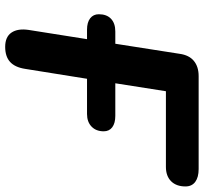

<svg xmlns="http://www.w3.org/2000/svg" viewBox="-42 -702 753 708"><g transform="rotate(90 334.0 -348.5)"><path d="M90.8 -77.8 124.9 -293.4H89.9Q63 -293.4 48 -305Q33 -316.7 33 -336.9Q33 -366 49.7 -381.8Q66.4 -397.7 96.7 -397.7H141.8L178.9 -634.8Q183.7 -669.7 205 -687.3Q226.3 -705 261.3 -705H603.8Q634.3 -705 651.1 -692.5Q668 -679.9 668 -656.5Q668 -622.6 648.8 -603.4Q629.7 -584.3 595.8 -584.3H316.9L287.6 -397.7H407.6Q434.7 -397.7 449.7 -386.5Q464.7 -375.2 464.7 -355Q464.7 -326.9 447.4 -310.2Q430.1 -293.4 400.8 -293.4H271L234.4 -64.8Q228.6 -27.5 208.6 -9.5Q188.7 8.4 153.2 8.4Q116.5 8.4 100.7 -14.8Q85 -37.9 90.8 -77.8Z"/></g></svg>

Font: SN Pro Thin
Style: Italic
Weight: 200
Italic angle: -9°
Designer: Tobias Whetton
Foundry: Supernotes
Version: Version 1.003;Glyphs 3.3 (3324)